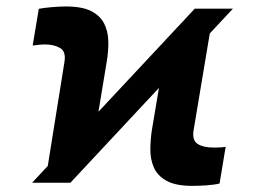

<svg xmlns="http://www.w3.org/2000/svg" viewBox="-20 -573 810 602"><path d="M80.6 0 590.8 -545.9H710.4L200.7 0ZM123 -10.3 182.1 -378.9Q187.5 -411.6 168.2 -422.6Q148.9 -433.6 122.1 -433.6Q112.3 -433.6 102.1 -432.6Q91.8 -431.6 82.5 -430.2L101.6 -545.4Q116.7 -548.3 141.4 -550.5Q166 -552.7 187 -552.7Q237.3 -552.7 265.6 -538.3Q293.9 -523.9 306.4 -499.5Q318.8 -475.1 319.6 -443.8Q320.3 -412.6 314.5 -378.9L272.5 -124.5ZM583.5 9.8Q530.8 9.8 502.2 -6.1Q473.6 -22 462.4 -47.9Q451.2 -73.7 451.4 -104.5Q451.7 -135.3 456.1 -164.6L499 -420.4L648.9 -534.7L586.9 -164.1Q582 -132.8 599.9 -121.6Q617.7 -110.4 648.4 -110.4Q656.2 -110.4 666.7 -110.6Q677.2 -110.8 687.5 -112.8L668.5 2.4Q652.8 6.3 627.7 8.1Q602.5 9.8 583.5 9.8Z"/></svg>

Font: Inter 20pt ExtraBold
Style: Italic
Weight: 800
Italic angle: -9.3988°
Version: Version 4.001;git-66647c0bb